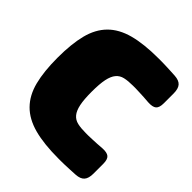

<svg xmlns="http://www.w3.org/2000/svg" viewBox="-198 -838 976 976"><g transform="rotate(45 290.0 -350.0)"><path d="M560 -132Q560 -164 546.5 -175.5Q533 -187 500 -185Q483 -183 466 -182.5Q449 -182 433.5 -181Q418 -180 405.5 -180Q393 -180 386 -180Q351 -180 327 -185.5Q303 -191 288 -209Q273 -227 266 -260.5Q259 -294 259 -350Q259 -406 266 -439.5Q273 -473 288 -491Q303 -509 327 -514.5Q351 -520 386 -520Q393 -520 405.5 -520Q418 -520 433.5 -519Q449 -518 466 -517.5Q483 -517 500 -515Q533 -513 546.5 -524.5Q560 -536 560 -568V-638Q560 -672 546 -688Q532 -704 500 -706Q481 -707 461.5 -708Q442 -709 425 -709.5Q408 -710 396.5 -710Q385 -710 381 -710Q275 -710 204.5 -691Q134 -672 91.5 -629Q49 -586 31.5 -517.5Q14 -449 14 -350Q14 -251 31.5 -182.5Q49 -114 91.5 -71Q134 -28 204.5 -9Q275 10 381 10Q385 10 396.5 10Q408 10 425 9.5Q442 9 461.5 8Q481 7 500 6Q532 4 546 -12Q560 -28 560 -62Z"/></g></svg>

Font: Bolota
Style: Bold
Weight: 240
Designer: Gabriel Pang
Version: Version 1.000